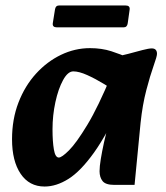

<svg xmlns="http://www.w3.org/2000/svg" viewBox="-20 -666 606 702"><path d="M143 16Q87 16 55.5 -30.5Q24 -77 24 -157Q24 -230 47.5 -291Q71 -352 111.5 -396.5Q152 -441 203 -465.5Q254 -490 309 -490Q352 -490 387.5 -478.5Q423 -467 448 -455L419 -321Q393 -339 361 -358.5Q329 -378 299 -391.5Q269 -405 248 -405Q228 -405 210.5 -373Q193 -341 182.5 -292.5Q172 -244 172 -193Q172 -149 177 -119.5Q182 -90 195 -90Q206 -90 232.5 -116.5Q259 -143 299 -209Q339 -275 388 -393L427 -297Q373 -177 324 -108.5Q275 -40 230.5 -12Q186 16 143 16ZM398 10Q366 10 355 -4Q344 -18 344 -40Q344 -57 348.5 -84.5Q353 -112 360 -144Q367 -176 375 -204L397 -279L363 -305L387 -456Q419 -461 448.5 -469Q478 -477 501 -483Q524 -489 535 -489Q554 -489 554 -469Q554 -460 541.5 -425Q529 -390 515 -336.5Q501 -283 494 -217L472 10ZM181 -631Q183 -646 196 -646H439Q456 -646 454 -631L447 -581Q445 -566 432 -566H188Q171 -566 173 -581Z"/></svg>

Font: Alkatra
Style: Bold
Weight: 700
Designer: Suman Bhandary
Version: Version 1.100;gftools[0.9.22]